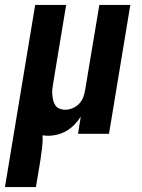

<svg xmlns="http://www.w3.org/2000/svg" viewBox="-54 -540 574 775"><path d="M-34 215 88 -520H213L161 -206Q159 -194 157.5 -182Q156 -170 157 -158.5Q158 -147 160.5 -136Q163 -125 169 -115.5Q175 -106 186 -101.5Q197 -97 209 -97Q224 -97 239.5 -103.5Q255 -110 266 -122Q277 -134 282.5 -149Q288 -164 290 -179L347 -520H472L386 0H261L272 -69Q261 -52 246.5 -37Q232 -22 215 -12Q198 -2 178.5 3Q159 8 140 8Q134 8 129 7.5Q124 7 118 6Q119 31 116 56.5Q113 82 109 107L91 215Z"/></svg>

Font: Iosevka Curly Extrabold
Style: Italic
Weight: 800
Italic angle: -9°
Monospace: yes
Designer: Belleve Invis
Foundry: Belleve Invis
Version: Version 22.1.2; ttfautohint (v1.8.4)